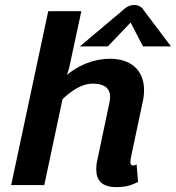

<svg xmlns="http://www.w3.org/2000/svg" viewBox="-20 -745 708 773"><path d="M505.8 -654.2 555.8 -558.3H668.3L558.3 -704.2C558.3 -704.2 548.3 -725 520.8 -725C493.3 -725 475 -704.2 475 -704.2L301.7 -558.3H414.2ZM158.3 0 231.7 -345.8C266.7 -379.2 309.2 -408.3 353.3 -408.3C390 -408.3 423.3 -396.7 423.3 -355C423.3 -348.3 422.5 -341.7 420.8 -333.3L371.7 -100C368.3 -86.7 367.5 -74.2 367.5 -62.5C367.5 -19.2 390 8.3 448.3 8.3C495.8 8.3 515.8 -3.3 535.8 -12.5L530 -83.3C530 -83.3 520 -76.7 512.5 -79.2C507.5 -80.8 505 -85 505 -93.3C505 -98.3 505.8 -105.8 508.3 -116.7L554.2 -333.3C558.3 -350.8 560 -367.5 560 -381.7C560 -468.3 500 -508.3 425 -508.3C348.3 -508.3 290 -476.7 249.2 -443.3C252.5 -452.5 256.7 -463.3 259.2 -475L307.5 -700H174.2L25 0Z"/></svg>

Font: BoonHome
Style: Bold Oblique
Weight: 700
Italic angle: -12°
Designer: Sungsit Sawaiwan
Foundry: Sungsit Sawaiwan
Version: Version 0.2